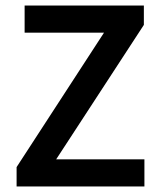

<svg xmlns="http://www.w3.org/2000/svg" viewBox="-20 -674 580 694"><path d="M40 0V-70L356 -556H69V-654H500V-584L183 -98H502V0Z"/></svg>

Font: CV Source Sans Light
Style: Bold
Weight: 600
Designer: Paul D. Hunt
Foundry: Adobe Systems Incorporated
Version: Version 3.001